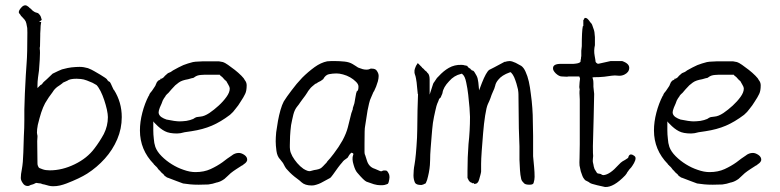

<svg xmlns="http://www.w3.org/2000/svg" viewBox="-20 -708 3019 743"><path d="M126 -68.4Q127.9 -62.5 130.9 -58.6H131.8L132.8 -57.6L145.5 -52.7Q156.2 -48.8 172.9 -48.8Q220.7 -48.8 269 -72.3Q317.4 -95.7 345.7 -133.8Q365.2 -159.2 381.8 -189.5Q397.5 -220.7 397.5 -254.9Q397.5 -265.6 393.6 -284.2Q389.6 -301.8 383.3 -320.8Q377 -339.8 369.1 -355.5Q360.4 -372.1 353.5 -378.9Q350.6 -380.9 337.9 -387.7Q320.3 -395.5 316.4 -396.5Q303.7 -401.4 293 -402.3Q282.2 -403.3 276.4 -403.3Q250 -403.3 240.2 -395.5Q235.4 -393.6 222.7 -387.7V-386.7Q212.9 -378.9 202.1 -372.1Q190.4 -363.3 183.6 -351.6Q174.8 -338.9 172.9 -336.9Q170.9 -335 163.1 -322.3Q145.5 -297.9 132.8 -250Q127 -226.6 126 -223.6V-222.7Q123 -208 123 -194.3Q123 -190.4 124 -187.5Q124 -184.6 125 -182.6V-178.7Q125 -170.9 124 -162.1L125 -77.1Q125 -71.3 126 -68.4ZM98.6 7.8Q96.7 8.8 94.7 9.8Q92.8 11.7 86.9 11.7Q75.2 11.7 68.4 1Q60.5 -9.8 60.5 -19.5Q60.5 -33.2 64.5 -52.7Q69.3 -78.1 70.3 -118.2Q71.3 -150.4 72.3 -181.6Q74.2 -212.9 74.2 -243.2V-284.2Q74.2 -286.1 76.2 -345.7Q80.1 -428.7 83 -463.9Q85.9 -499 85.9 -582Q85.9 -594.7 85.4 -599.6Q85 -604.5 82 -617.2Q80.1 -626 75.2 -631.8Q70.3 -637.7 65.4 -642.6L63.5 -644.5Q60.5 -646.5 60.5 -648.4L58.6 -650.4V-651.4Q52.7 -657.2 52.7 -660.2Q52.7 -668 61.5 -677.7Q69.3 -687.5 78.1 -687.5Q82 -687.5 85.9 -684.6Q90.8 -681.6 92.8 -679.7V-678.7L100.6 -672.9Q102.5 -669.9 107.4 -666Q114.3 -661.1 117.2 -660.2Q120.1 -659.2 121.1 -659.2Q122.1 -659.2 123 -658.2H124Q128.9 -657.2 133.8 -650.4Q138.7 -644.5 141.6 -630.9L130.9 -623H139.6L138.7 -619.1Q137.7 -614.3 137.2 -607.9Q136.7 -601.6 136.7 -594.7Q135.7 -581.1 135.7 -578.1V-570.3Q134.8 -536.1 134.8 -528.3Q133.8 -526.4 133.8 -520.5V-519.5Q135.7 -508.8 133.8 -476.6Q132.8 -456.1 130.9 -435.5L127 -407.2Q125 -391.6 125 -377V-367.2L131.8 -374L136.7 -378.9Q142.6 -380.9 145.5 -386.7Q148.4 -390.6 153.3 -394.5Q159.2 -399.4 161.1 -401.4Q180.7 -420.9 183.6 -422.9Q209 -435.5 219.7 -439.5Q245.1 -446.3 256.8 -447.3Q275.4 -449.2 288.1 -449.2Q303.7 -449.2 320.3 -444.3Q335 -438.5 344.7 -432.6Q356.4 -425.8 368.2 -418.9Q390.6 -405.3 393.6 -401.4Q396.5 -395.5 400.4 -393.6V-392.6H401.4Q404.3 -391.6 406.2 -389.6V-388.7Q408.2 -386.7 413.1 -375L419.9 -360.4H420.9Q451.2 -312.5 451.2 -254.9Q451.2 -210 433.6 -168.9Q416 -127.9 385.7 -94.2Q355.5 -60.5 317.4 -36.1Q288.1 -17.6 237.3 2Q224.6 6.8 211.9 9.8Q199.2 12.7 185.5 12.7Q176.8 12.7 168.9 10.7Q153.3 5.9 151.4 5.9Q148.4 5.9 145.5 4.9Q141.6 2.9 137.7 2Q132.8 1 128.9 1Q126 0 122.6 0Q119.1 0 119.1 0Q107.4 5.9 105.5 5.9ZM145.5 4.9Q144.5 4.9 144.5 4.9Z M588.9 -58.6Q586.9 -61.5 581.1 -66.4Q579.1 -69.3 577.1 -70.3Q576.2 -71.3 575.2 -72.3V-73.2Q521.5 -127.9 521.5 -203.1Q521.5 -236.3 530.8 -272Q540 -307.6 555.7 -337.9H556.6Q557.6 -342.8 560.5 -347.2Q563.5 -351.6 566.4 -354.5L567.4 -355.5L579.1 -373Q582 -377 583 -380.9Q585 -384.8 586.9 -389.6Q588.9 -392.6 591.3 -395Q593.8 -397.5 597.7 -398.4L598.6 -399.4H600.6V-401.4V-403.3H602.5H603.5H604.5Q606.4 -404.3 608.4 -405.3Q612.3 -407.2 615.2 -411.1Q618.2 -415 622.1 -418Q626 -420.9 629.9 -424.8Q641.6 -428.7 649.4 -435.5Q671.9 -448.2 689.5 -456.1Q707 -462.9 726.6 -467.8Q737.3 -469.7 746.1 -469.7Q754.9 -469.7 765.6 -470.7H813.5Q819.3 -470.7 827.1 -470.7Q834 -469.7 842.8 -467.8Q849.6 -465.8 862.3 -457Q875 -448.2 888.7 -437.5Q902.3 -426.8 914.1 -415Q924.8 -404.3 926.8 -398.4L927.7 -397.5Q934.6 -388.7 934.6 -377.9Q934.6 -356.4 928.7 -344.7Q922.9 -332 911.1 -314.5Q906.2 -306.6 901.9 -300.3Q897.5 -293.9 891.6 -287.1Q886.7 -280.3 881.8 -274.9Q877 -269.5 870.1 -263.7Q834 -236.3 799.8 -221.7Q765.6 -207 720.7 -200.2L694.3 -196.3Q677.7 -191.4 665 -191.4Q634.8 -191.4 618.2 -200.2Q600.6 -209 582 -228.5L577.1 -233.4L573.2 -238.3V-231.4V-225.6V-203.1Q573.2 -187.5 575.2 -170.9Q576.2 -154.3 581.1 -139.6Q587.9 -121.1 605.5 -103.5Q623 -85.9 645 -72.3Q667 -58.6 690.4 -50.8Q714.8 -42 736.3 -42Q769.5 -42 794.9 -53.7Q820.3 -65.4 840.8 -80.1Q850.6 -87.9 859.4 -94.2Q868.2 -100.6 876 -105.5Q888.7 -116.2 904.3 -116.2Q914.1 -116.2 925.8 -108.4Q936.5 -100.6 936.5 -90.8V-87.9Q934.6 -81.1 929.7 -77.1Q922.9 -71.3 917 -67.4H916Q905.3 -60.5 894 -53.2Q882.8 -45.9 873 -38.1Q865.2 -31.2 859.4 -25.4L848.6 -15.6Q841.8 -10.7 835 -7.3Q828.1 -3.9 820.3 -2H819.3Q802.7 3.9 786.1 5.9Q768.6 6.8 749 6.8Q729.5 6.8 715.8 5.4Q702.1 3.9 688.5 2L662.1 -7.8Q648.4 -12.7 628.9 -20.5Q627 -20.5 626 -21.5Q625 -22.5 623 -23.4V-24.4H622.1Q618.2 -26.4 617.2 -27.3L616.2 -28.3V-29.3Q612.3 -34.2 608.4 -37.1Q604.5 -40 601.6 -43.9Q598.6 -47.9 594.7 -50.8Q591.8 -53.7 588.9 -58.6ZM605.5 -307.6Q603.5 -302.7 598.6 -292Q593.8 -279.3 593.8 -273.4Q593.8 -262.7 604.5 -254.9Q613.3 -249 625 -245.1H626Q639.6 -242.2 653.3 -240.2Q667 -238.3 674.8 -238.3Q684.6 -238.3 701.2 -240.2Q717.8 -243.2 725.6 -247.1H726.6Q736.3 -253.9 741.2 -254.9Q746.1 -255.9 755.9 -256.8Q770.5 -257.8 790 -270.5Q808.6 -283.2 826.2 -299.3Q843.8 -315.4 856.4 -333Q869.1 -350.6 869.1 -365.2Q869.1 -371.1 864.3 -378.9Q860.4 -386.7 855.5 -394.5L853.5 -395.5V-396.5Q849.6 -397.5 848.6 -400.4Q845.7 -404.3 842.8 -406.2V-407.2Q837.9 -411.1 835.9 -413.1L831.1 -417V-418L830.1 -418.9H829.1H828.1H773.4Q765.6 -418.9 757.8 -418Q742.2 -417 732.4 -409.2Q729.5 -407.2 727.5 -406.2Q726.6 -406.2 726.6 -406.2Q724.6 -406.2 721.7 -405.3L708 -401.4Q696.3 -399.4 687.5 -396.5Q678.7 -393.6 671.9 -388.7Q665 -383.8 658.2 -377.9Q651.4 -371.1 643.6 -362.3Q635.7 -353.5 631.8 -348.6Q626 -343.8 621.1 -337.9V-336.9Q618.2 -332 614.3 -327.1Q609.4 -320.3 605.5 -307.6Z M1212.9 -390.6Q1210 -389.6 1207 -386.7Q1205.1 -385.7 1204.1 -384.8V-385.7L1203.1 -384.8Q1202.1 -383.8 1201.2 -383.8H1200.2L1199.2 -382.8Q1193.4 -377.9 1187.5 -373Q1182.6 -369.1 1177.7 -362.3Q1171.9 -355.5 1168.9 -349.6Q1166 -344.7 1161.1 -337.9Q1155.3 -331.1 1149.4 -322.3L1141.6 -311.5Q1136.7 -303.7 1130.9 -296.9Q1120.1 -284.2 1115.2 -264.6Q1110.4 -245.1 1106.4 -223.6Q1103.5 -201.2 1102.5 -180.7Q1101.6 -160.2 1101.6 -146.5Q1101.6 -146.5 1101.6 -137.7Q1101.6 -133.8 1102.5 -127.9Q1103.5 -118.2 1111.3 -103.5Q1119.1 -89.8 1129.9 -77.1Q1141.6 -63.5 1154.3 -54.7Q1171.9 -43.9 1180.7 -45.9Q1187.5 -47.9 1195.3 -49.8Q1216.8 -52.7 1223.6 -58.6Q1230.5 -64.5 1237.3 -72.3Q1244.1 -78.1 1247.1 -84Q1256.8 -93.8 1271.5 -113.3Q1291 -138.7 1305.7 -165Q1320.3 -192.4 1326.2 -215.8Q1338.9 -266.6 1339.8 -270.5Q1343.8 -280.3 1343.8 -282.2L1344.7 -283.2L1345.7 -291Q1346.7 -293 1349.6 -302.7Q1351.6 -307.6 1352.5 -314.5Q1353.5 -319.3 1354.5 -326.2Q1355.5 -332 1356.4 -336.9Q1357.4 -342.8 1358.4 -347.7Q1360.4 -351.6 1360.4 -354.5H1361.3L1362.3 -355.5Q1367.2 -358.4 1367.2 -373Q1367.2 -382.8 1356.4 -392.6Q1347.7 -401.4 1335 -408.7Q1322.3 -416 1307.6 -419.9Q1293.9 -423.8 1282.2 -423.8Q1267.6 -423.8 1252.9 -420.9Q1239.3 -418 1230.5 -401.4Q1229.5 -401.4 1229.5 -400.4H1228.5Q1227.5 -399.4 1225.6 -397.5H1224.6Q1222.7 -395.5 1220.7 -394.5Q1215.8 -392.6 1212.9 -390.6ZM1467.8 7.8Q1463.9 8.8 1452.1 8.8Q1440.4 8.8 1426.8 4.9Q1412.1 0 1398.4 -4.9Q1388.7 -8.8 1362.3 -40Q1354.5 -48.8 1348.6 -69.3Q1340.8 -93.8 1346.7 -108.4Q1349.6 -114.3 1342.8 -116.2L1340.8 -117.2L1338.9 -116.2Q1334 -112.3 1331.1 -107.4Q1327.1 -100.6 1325.2 -97.7Q1308.6 -86.9 1304.7 -80.1Q1295.9 -70.3 1288.1 -59.6Q1276.4 -43 1268.1 -31.7Q1259.8 -20.5 1257.8 -19.5Q1254.9 -17.6 1221.7 0Q1213.9 3.9 1204.1 6.8Q1195.3 9.8 1186.5 9.8Q1160.2 9.8 1146.5 -2.9Q1140.6 -8.8 1129.9 -16.6Q1119.1 -24.4 1110.4 -32.2Q1101.6 -40 1093.8 -48.8Q1085.9 -56.6 1083 -62.5Q1079.1 -70.3 1075.2 -77.1Q1071.3 -83 1064.5 -90.8Q1052.7 -102.5 1049.8 -124Q1046.9 -145.5 1046.9 -161.1Q1046.9 -175.8 1048.8 -196.3Q1051.8 -217.8 1055.7 -240.2Q1059.6 -261.7 1065.4 -282.2Q1071.3 -302.7 1078.1 -315.4Q1088.9 -333 1108.4 -358.4Q1127 -383.8 1149.4 -407.2Q1171.9 -429.7 1197.3 -448.2Q1221.7 -465.8 1246.1 -470.7Q1254.9 -471.7 1261.7 -471.7Q1269.5 -471.7 1276.4 -471.7Q1293.9 -471.7 1313.5 -469.7Q1332 -467.8 1344.7 -460Q1350.6 -456.1 1357.4 -452.1Q1366.2 -445.3 1372.1 -444.3Q1377.9 -442.4 1383.8 -440.4Q1390.6 -438.5 1398.4 -438.5H1399.4Q1406.2 -438.5 1412.1 -441.4L1414.1 -442.4Q1415 -442.4 1418.9 -442.4H1418H1418.9Q1433.6 -442.4 1438.5 -433.6Q1445.3 -423.8 1445.3 -414.1Q1445.3 -405.3 1442.4 -393.6Q1436.5 -377 1435.5 -373Q1431.6 -364.3 1426.8 -353.5H1425.8Q1421.9 -343.8 1417 -333Q1411.1 -321.3 1408.2 -307.6Q1402.3 -282.2 1402.3 -280.3Q1393.6 -222.7 1392.6 -217.8Q1390.6 -211.9 1390.6 -152.3V-119.1Q1390.6 -111.3 1393.6 -106.4Q1394.5 -102.5 1400.4 -85Q1408.2 -61.5 1430.7 -54.7Q1437.5 -51.8 1451.2 -45.9Q1457 -43.9 1461.9 -47.9Q1471.7 -48.8 1473.6 -47.9H1474.6Q1476.6 -47.9 1480.5 -43Q1484.4 -37.1 1486.3 -31.2Q1488.3 -22.5 1486.3 -13.7Q1484.4 -1 1481.4 2.9Q1478.5 4.9 1467.8 7.8Z M1783.2 -454.1 1788.1 -453.1Q1791 -446.3 1799.8 -442.4Q1801.8 -438.5 1804.7 -437.5V-436.5L1812.5 -433.6V-432.6H1813.5Q1815.4 -430.7 1824.2 -415Q1829.1 -406.2 1831.1 -388.7L1834 -358.4L1844.7 -386.7Q1861.3 -428.7 1873 -437.5Q1881.8 -441.4 1932.6 -468.8H1935.5Q1938.5 -469.7 1942.4 -470.7Q1948.2 -471.7 1952.1 -471.7Q1960.9 -471.7 1975.6 -464.8Q1994.1 -455.1 1997.1 -453.1Q2006.8 -446.3 2013.7 -430.7Q2021.5 -414.1 2026.4 -392.6Q2031.2 -371.1 2034.2 -344.7Q2038.1 -317.4 2040 -290Q2042 -263.7 2042 -235.4Q2043 -208 2043 -182.6Q2043 -158.2 2043 -137.7Q2043 -117.2 2043 -103.5Q2044.9 -81.1 2046.9 -61.5Q2048.8 -42 2048.8 -23.4Q2048.8 -12.7 2044.9 0Q2043 6.8 2029.3 6.8Q2012.7 6.8 2007.8 1Q2002.9 -3.9 2000 -7.8Q1999 -9.8 1997.1 -14.6Q1993.2 -31.2 1992.2 -49.8Q1991.2 -69.3 1990.2 -89.8Q1990.2 -104.5 1990.2 -116.2Q1990.2 -123 1990.2 -128.9Q1990.2 -134.8 1990.2 -141.6Q1990.2 -154.3 1989.3 -167Q1987.3 -211.9 1987.3 -255.9Q1986.3 -299.8 1986.3 -343.8Q1986.3 -350.6 1984.4 -362.3Q1981.4 -373 1978.5 -384.8Q1974.6 -397.5 1969.7 -409.2Q1964.8 -419.9 1959 -425.8L1956.1 -428.7L1952.1 -427.7Q1921.9 -417 1908.2 -399.4Q1898.4 -387.7 1896.5 -377Q1893.6 -365.2 1887.7 -353.5Q1881.8 -340.8 1877.9 -328.1V-329.1Q1877.9 -329.1 1877.9 -328.1Q1874 -317.4 1868.2 -305.7Q1862.3 -293 1857.4 -260.7Q1852.5 -229.5 1849.6 -193.4Q1846.7 -158.2 1844.2 -124.5Q1841.8 -90.8 1841.8 -74.2V-59.6Q1841.8 -52.7 1841.8 -45.9V-44.9Q1841.8 -41 1840.8 -39.1V-38.1Q1839.8 -34.2 1838.9 -30.3Q1837.9 -27.3 1836.9 -23.4L1835.9 -19.5V-20.5Q1835.9 -19.5 1835.9 -19.5Q1834 -14.6 1834 -12.7Q1832 -4.9 1827.1 0Q1822.3 3.9 1814.5 3.9Q1814.5 3.9 1814.5 1H1808.6Q1808.6 1 1808.6 1H1807.6Q1805.7 -1 1803.7 -2H1802.7H1801.8Q1794.9 -6.8 1793.9 -9.8L1789.1 -19.5V-23.4V-30.3V-45.9Q1789.1 -99.6 1793 -150.4Q1798.8 -202.1 1798.8 -255.9Q1798.8 -266.6 1796.9 -291Q1794.9 -315.4 1792 -340.8Q1789.1 -366.2 1784.2 -388.7Q1779.3 -413.1 1770.5 -419.9L1767.6 -422.9L1763.7 -421.9Q1737.3 -416 1717.8 -393.6Q1695.3 -370.1 1692.4 -348.6Q1691.4 -343.8 1689.5 -340.8Q1687.5 -335.9 1685.5 -331.1L1684.6 -330.1Q1681.6 -328.1 1679.7 -325.2L1678.7 -324.2V-323.2Q1677.7 -321.3 1675.8 -315.4V-316.4Q1675.8 -316.4 1675.8 -315.4Q1671.9 -307.6 1668.9 -297.4Q1666 -287.1 1664.1 -277.3Q1659.2 -256.8 1655.3 -232.4Q1652.3 -208 1650.4 -182.6Q1648.4 -155.3 1646.5 -133.8Q1644.5 -109.4 1644.5 -88.9Q1644.5 -83 1643.6 -69.3Q1642.6 -55.7 1639.6 -40Q1636.7 -25.4 1632.8 -11.7Q1630.9 -5.9 1628.9 -2L1627 2H1626Q1623 3.9 1618.2 5.9H1617.2Q1613.3 7.8 1610.4 7.8H1609.4Q1590.8 7.8 1585.9 -1Q1580.1 -13.7 1580.1 -29.3Q1580.1 -40 1581.1 -49.8Q1582 -60.5 1584 -70.3Q1589.8 -102.5 1593.8 -174.8Q1594.7 -187.5 1595.7 -281.2L1597.7 -343.8L1596.7 -344.7Q1594.7 -359.4 1593.8 -373Q1592.8 -388.7 1589.8 -404.3Q1588.9 -409.2 1587.9 -413.1Q1586.9 -416 1585 -421.9Q1585 -423.8 1584 -426.8V-435.5Q1584 -439.5 1589.8 -453.1Q1590.8 -454.1 1596.7 -463.9L1600.6 -460Q1601.6 -460 1602.5 -458L1603.5 -457L1612.3 -448.2Q1613.3 -446.3 1614.3 -445.3L1615.2 -444.3H1616.2Q1619.1 -441.4 1621.1 -439.5Q1623 -436.5 1627 -433.6L1631.8 -429.7Q1631.8 -428.7 1632.8 -427.7Q1633.8 -425.8 1636.7 -423.8Q1642.6 -416 1642.6 -400.4V-396.5V-390.6V-341.8L1656.2 -383.8Q1657.2 -385.7 1658.2 -387.7Q1659.2 -389.6 1661.1 -391.6Q1667 -400.4 1670.9 -406.2Q1675.8 -411.1 1677.7 -413.1Q1696.3 -433.6 1716.8 -445.3Q1739.3 -458 1765.6 -457Q1774.4 -457 1777.3 -455.1Q1778.3 -455.1 1779.3 -455.1Z M2241.2 -635.7 2242.2 -638.7Q2242.2 -638.7 2245.1 -638.7Q2251 -638.7 2256.8 -631.8Q2259.8 -628.9 2260.7 -627Q2262.7 -623 2267.6 -618.2Q2271.5 -614.3 2275.4 -600.6Q2279.3 -590.8 2280.3 -584L2282.2 -564.5V-533.2Q2277.3 -512.7 2281.2 -492.2Q2283.2 -478.5 2284.2 -474.6V-473.6Q2284.2 -466.8 2289.1 -463.9Q2293 -460 2298.8 -461.9L2342.8 -471.7Q2366.2 -471.7 2387.7 -471.7V-470.7V-471.7Q2416 -461.9 2415 -444.3Q2414.1 -427.7 2395.5 -418.9Q2384.8 -414.1 2374 -415Q2358.4 -417 2346.7 -415L2318.4 -411.1Q2300.8 -409.2 2278.3 -409.2L2272.5 -408.2L2274.4 -402.3Q2276.4 -396.5 2276.4 -385.7Q2276.4 -374 2276.4 -372.1L2279.3 -344.7L2277.3 -252Q2274.4 -158.2 2274.4 -142.6Q2274.4 -108.4 2275.4 -104.5Q2275.4 -101.6 2274.4 -93.8Q2273.4 -83 2274.4 -80.1Q2275.4 -78.1 2276.4 -71.3Q2277.3 -63.5 2280.3 -55.7V-54.7L2290 -39.1Q2292 -36.1 2302.7 -35.2L2305.7 -34.2Q2309.6 -30.3 2315.4 -30.3Q2339.8 -32.2 2373 -69.3Q2382.8 -80.1 2389.6 -84Q2393.6 -85.9 2398.4 -88.9Q2402.3 -91.8 2404.3 -92.8Q2408.2 -94.7 2410.2 -96.7L2411.1 -97.7V-98.6Q2414.1 -110.4 2421.9 -110.4Q2426.8 -110.4 2433.6 -105.5Q2439.5 -101.6 2439.5 -95.7Q2439.5 -87.9 2433.6 -77.1Q2426.8 -65.4 2422.9 -60.5Q2418 -55.7 2415 -51.8Q2412.1 -47.9 2410.2 -44.9Q2407.2 -42 2405.3 -37.1L2399.4 -29.3Q2354.5 17.6 2321.3 15.6Q2316.4 14.6 2291 8.8Q2265.6 2.9 2261.7 -1Q2258.8 -3.9 2250 -7.8Q2244.1 -9.8 2241.2 -14.6Q2236.3 -20.5 2233.9 -26.9Q2231.4 -33.2 2227.5 -44.9Q2224.6 -57.6 2222.7 -67.4Q2221.7 -77.1 2222.7 -96.7Q2223.6 -116.2 2223.6 -149.4V-323.2Q2221.7 -354.5 2222.7 -358.4L2223.6 -359.4L2221.7 -371.1Q2222.7 -392.6 2224.6 -403.3V-404.3L2221.7 -412.1H2181.6Q2176.8 -412.1 2174.8 -411.1L2154.3 -412.1Q2143.6 -412.1 2130.9 -423.8Q2119.1 -435.5 2120.1 -444.3Q2120.1 -460.9 2150.4 -460.9Q2157.2 -460.9 2160.2 -460.9H2188.5Q2196.3 -460 2209 -461.9Q2217.8 -462.9 2222.7 -465.8Q2228.5 -468.8 2226.6 -475.6Q2226.6 -476.6 2227.5 -477.5Q2228.5 -480.5 2228.5 -485.4Q2228.5 -488.3 2229.5 -490.2Q2229.5 -491.2 2229.5 -502V-511.7L2231.4 -529.3Q2231.4 -587.9 2235.4 -606.4Q2236.3 -607.4 2237.3 -607.4Q2237.3 -619.1 2237.3 -627.9V-630.9H2238.3Z M2578.1 -58.6Q2576.2 -61.5 2570.3 -66.4Q2568.4 -69.3 2566.4 -70.3Q2565.4 -71.3 2564.5 -72.3V-73.2Q2510.7 -127.9 2510.7 -203.1Q2510.7 -236.3 2520 -272Q2529.3 -307.6 2544.9 -337.9H2545.9Q2546.9 -342.8 2549.8 -347.2Q2552.7 -351.6 2555.7 -354.5L2556.6 -355.5L2568.4 -373Q2571.3 -377 2572.3 -380.9Q2574.2 -384.8 2576.2 -389.6Q2578.1 -392.6 2580.6 -395Q2583 -397.5 2586.9 -398.4L2587.9 -399.4H2589.8V-401.4V-403.3H2591.8H2592.8H2593.8Q2595.7 -404.3 2597.7 -405.3Q2601.6 -407.2 2604.5 -411.1Q2607.4 -415 2611.3 -418Q2615.2 -420.9 2619.1 -424.8Q2630.9 -428.7 2638.7 -435.5Q2661.1 -448.2 2678.7 -456.1Q2696.3 -462.9 2715.8 -467.8Q2726.6 -469.7 2735.4 -469.7Q2744.1 -469.7 2754.9 -470.7H2802.7Q2808.6 -470.7 2816.4 -470.7Q2823.2 -469.7 2832 -467.8Q2838.9 -465.8 2851.6 -457Q2864.3 -448.2 2877.9 -437.5Q2891.6 -426.8 2903.3 -415Q2914.1 -404.3 2916 -398.4L2917 -397.5Q2923.8 -388.7 2923.8 -377.9Q2923.8 -356.4 2918 -344.7Q2912.1 -332 2900.4 -314.5Q2895.5 -306.6 2891.1 -300.3Q2886.7 -293.9 2880.9 -287.1Q2876 -280.3 2871.1 -274.9Q2866.2 -269.5 2859.4 -263.7Q2823.2 -236.3 2789.1 -221.7Q2754.9 -207 2710 -200.2L2683.6 -196.3Q2667 -191.4 2654.3 -191.4Q2624 -191.4 2607.4 -200.2Q2589.8 -209 2571.3 -228.5L2566.4 -233.4L2562.5 -238.3V-231.4V-225.6V-203.1Q2562.5 -187.5 2564.5 -170.9Q2565.4 -154.3 2570.3 -139.6Q2577.1 -121.1 2594.7 -103.5Q2612.3 -85.9 2634.3 -72.3Q2656.2 -58.6 2679.7 -50.8Q2704.1 -42 2725.6 -42Q2758.8 -42 2784.2 -53.7Q2809.6 -65.4 2830.1 -80.1Q2839.8 -87.9 2848.6 -94.2Q2857.4 -100.6 2865.2 -105.5Q2877.9 -116.2 2893.6 -116.2Q2903.3 -116.2 2915 -108.4Q2925.8 -100.6 2925.8 -90.8V-87.9Q2923.8 -81.1 2918.9 -77.1Q2912.1 -71.3 2906.2 -67.4H2905.3Q2894.5 -60.5 2883.3 -53.2Q2872.1 -45.9 2862.3 -38.1Q2854.5 -31.2 2848.6 -25.4L2837.9 -15.6Q2831.1 -10.7 2824.2 -7.3Q2817.4 -3.9 2809.6 -2H2808.6Q2792 3.9 2775.4 5.9Q2757.8 6.8 2738.3 6.8Q2718.8 6.8 2705.1 5.4Q2691.4 3.9 2677.7 2L2651.4 -7.8Q2637.7 -12.7 2618.2 -20.5Q2616.2 -20.5 2615.2 -21.5Q2614.3 -22.5 2612.3 -23.4V-24.4H2611.3Q2607.4 -26.4 2606.4 -27.3L2605.5 -28.3V-29.3Q2601.6 -34.2 2597.7 -37.1Q2593.8 -40 2590.8 -43.9Q2587.9 -47.9 2584 -50.8Q2581.1 -53.7 2578.1 -58.6ZM2594.7 -307.6Q2592.8 -302.7 2587.9 -292Q2583 -279.3 2583 -273.4Q2583 -262.7 2593.8 -254.9Q2602.5 -249 2614.3 -245.1H2615.2Q2628.9 -242.2 2642.6 -240.2Q2656.2 -238.3 2664.1 -238.3Q2673.8 -238.3 2690.4 -240.2Q2707 -243.2 2714.8 -247.1H2715.8Q2725.6 -253.9 2730.5 -254.9Q2735.4 -255.9 2745.1 -256.8Q2759.8 -257.8 2779.3 -270.5Q2797.9 -283.2 2815.4 -299.3Q2833 -315.4 2845.7 -333Q2858.4 -350.6 2858.4 -365.2Q2858.4 -371.1 2853.5 -378.9Q2849.6 -386.7 2844.7 -394.5L2842.8 -395.5V-396.5Q2838.9 -397.5 2837.9 -400.4Q2835 -404.3 2832 -406.2V-407.2Q2827.1 -411.1 2825.2 -413.1L2820.3 -417V-418L2819.3 -418.9H2818.4H2817.4H2762.7Q2754.9 -418.9 2747.1 -418Q2731.4 -417 2721.7 -409.2Q2718.8 -407.2 2716.8 -406.2Q2715.8 -406.2 2715.8 -406.2Q2713.9 -406.2 2710.9 -405.3L2697.3 -401.4Q2685.5 -399.4 2676.8 -396.5Q2668 -393.6 2661.1 -388.7Q2654.3 -383.8 2647.5 -377.9Q2640.6 -371.1 2632.8 -362.3Q2625 -353.5 2621.1 -348.6Q2615.2 -343.8 2610.4 -337.9V-336.9Q2607.4 -332 2603.5 -327.1Q2598.6 -320.3 2594.7 -307.6Z"/></svg>

Font: ToneOZ-Zhuyin-Tsuipita-TC
Style: Regular
Weight: 400
Designer: ÂÆ£ÂøóÂáåJeffrey Xuan(jeffreyx@gmail.com, ToneOZ.com) ÈòøÂù§(cjkFonts)
Foundry: ToneOZ
Version: Version 0.240710